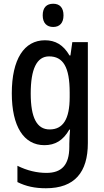

<svg xmlns="http://www.w3.org/2000/svg" viewBox="-20 -831 557 1025"><path d="M264 -811C229 -811 208 -791 208 -749C208 -708 230 -687 264 -687C298 -687 319 -708 319 -749C319 -790 299 -811 264 -811ZM220 -616C109 -616 43 -515 43 -333C43 -156 107 -56 217 -56C274 -56 317 -81 350 -139H354C352 -115 350 -84 350 -62V-47C350 51 308 92 228 92C178 92 125 80 73 54V141C119 164 167 174 225 174C379 174 449 88 449 -67V-606H366L356 -535H351C318 -592 275 -616 220 -616ZM242 -530C317 -530 352 -473 352 -337V-313C352 -194 316 -140 245 -140C177 -140 144 -202 144 -332C144 -462 176 -530 242 -530Z"/></svg>

Font: Noto Sans Malayalam UI Condensed Medium
Style: Regular
Weight: 500
Width: 3
Designer: Jelle Bosma - Monotype Design Team
Foundry: Monotype Imaging Inc.
Version: Version 2.104